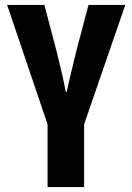

<svg xmlns="http://www.w3.org/2000/svg" viewBox="-20 -763 540 783"><path d="M174 0H323V-256L491 -743H341L291 -554C277 -494 265 -449 252 -389H248C237 -449 225 -494 211 -553L161 -743H9L174 -256Z"/></svg>

Font: Noto Sans Mono CJK HK
Style: Bold
Weight: 700
Designer: Ryoko NISHIZUKA 西塚涼子 (kana, bopomofo & ideographs); Paul D. Hunt (Latin, Greek & Cyrillic); Sandoll Communications 산돌커뮤니
Foundry: Adobe
Version: Version 2.004;hotconv 1.0.118;makeotfexe 2.5.65603